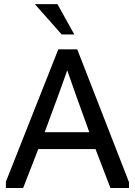

<svg xmlns="http://www.w3.org/2000/svg" viewBox="-20 -935 672 955"><path d="M9.3 0V-31.2L270 -689.5H364.3L621.6 -28.8V0H529.3L455.1 -193.4H170.4L95.2 0ZM202.1 -277.3H424.3L360.8 -453.1L314.5 -585L267.1 -453.1ZM286.6 -763.7 153.3 -914.6H265.6L349.6 -763.7Z"/></svg>

Font: Shanti
Style: Regular
Weight: 400
Designer: Vernon Adams
Foundry: Vernon Adams
Version: Version 1.100; ttfautohint (v1.8.4)